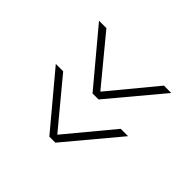

<svg xmlns="http://www.w3.org/2000/svg" viewBox="-93 -741 902 902"><g transform="rotate(-45 358.0 -290.0)"><path d="M618 -481 388 -291V-289L618 -99V-50L355 -270V-310L618 -530ZM331 -481 102 -291V-289L331 -99V-50L68 -270V-310L331 -530Z"/></g></svg>

Font: Mplus 1p Light
Style: Regular
Weight: 300
Version: Version 1.061